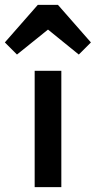

<svg xmlns="http://www.w3.org/2000/svg" viewBox="-82 -772 395 792"><path d="M61 0H171V-480H61ZM-62 -597 -12 -547 116 -650 243 -547 293 -597 157 -752H74Z"/></svg>

Font: MV Cash Medium
Style: Regular
Weight: 500
Designer: Rodrigo Fuenzalida
Foundry: fragTYPE
Version: Version 1.100;Glyphs 3.1.2 (3151)